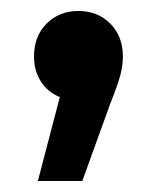

<svg xmlns="http://www.w3.org/2000/svg" viewBox="-20 -179 284 350"><path d="M204 -76Q204 -60 199.5 -42.5Q195 -25 181 10L130 151H49L89 -2Q67 -11 54.5 -30.5Q42 -50 42 -76Q42 -113 65 -136Q88 -159 123 -159Q158 -159 181 -136Q204 -113 204 -76Z"/></svg>

Font: mBank SemiBold
Style: Regular
Weight: 600
Designer: Julieta Ulanovsky
Foundry: Julieta Ulanovsky
Version: Version 7.200